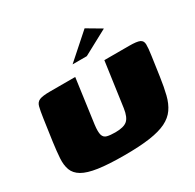

<svg xmlns="http://www.w3.org/2000/svg" viewBox="-144 -802 972 959"><g transform="rotate(-30 342.0 -322.5)"><path d="M661 -250Q653 -194 642.5 -152Q632 -110 611.5 -80.5Q591 -51 554.5 -33Q518 -15 459.5 -6.5Q401 2 312 2Q220 2 162.5 -6.5Q105 -15 74.5 -33Q44 -51 33.5 -79Q23 -107 25.5 -146Q28 -185 35 -236L53 -362Q59 -403 64.5 -424Q70 -445 88 -452.5Q106 -460 149 -460H294L259 -205Q254 -165 259.5 -147Q265 -129 283 -124.5Q301 -120 330 -120Q378 -120 398.5 -137.5Q419 -155 426 -203L462 -460H605Q649 -460 665.5 -452.5Q682 -445 682.5 -424Q683 -403 677 -362ZM314 -521 456 -647 539 -598 396 -521Z"/></g></svg>

Font: Genos Black
Style: Italic
Weight: 900
Italic angle: -8°
Version: Version 1.010